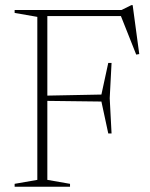

<svg xmlns="http://www.w3.org/2000/svg" viewBox="-20 -708 570 728"><path d="M403 -469.5 396 -335.5 403 -202H390.5L364.5 -323L159.5 -325.5V-26L245.5 -11V0H35.5V-11L121.5 -26V-644L35.5 -659V-670H440.5L478 -688.5H483L508 -503L496.5 -501L438.5 -647H159.5V-345.5L364.5 -349.5L390.5 -469.5Z"/></svg>

Font: Newsreader Text ExtraLight
Style: Regular
Weight: 275
Designer: Hugues Gentile
Foundry: Production Type
Version: Version 1.001